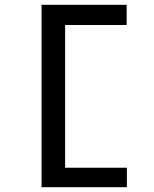

<svg xmlns="http://www.w3.org/2000/svg" viewBox="-20 -690 640 799"><path d="M153 89V-670H507V-586H251V8H508V89Z"/></svg>

Font: Inconsolata Expanded SemiBold
Style: Regular
Weight: 600
Width: 7
Monospace: yes
Designer: Raph Levien, Cyreal, Brenton Simpson
Foundry: Raph Levien, Cyreal, Google
Version: Version 3.001; ttfautohint (v1.8.2.53-6de2)